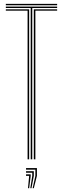

<svg xmlns="http://www.w3.org/2000/svg" viewBox="-20 -820 324 988"><path d="M138 0V-779H10V-786H274V-779H146V0ZM122 0V-765H10V-772H130V0ZM154 0V-772H274V-765H162V0ZM10 -793V-800H274V-793ZM148 148.5 162 85V53H114V45H170V85L154 148.5ZM124 148.5 130 85H114V77H138V85L130 148.5ZM136 148.5 146 85V69H114V61H154V85L142 148.5Z"/></svg>

Font: Big Shoulders Inline Text SC Thin
Style: Regular
Weight: 100
Designer: Patric King
Foundry: XO Type Co
Version: Version 2.002